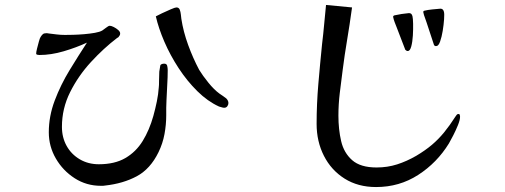

<svg xmlns="http://www.w3.org/2000/svg" viewBox="-20 -735 2040 775"><path d="M657 -452Q657 -423 655 -391.5Q653 -360 652 -330Q651 -315 651 -300Q651 -285 651 -270Q651 -232 644 -194Q637 -156 620 -121Q587 -53 532 -23.5Q477 6 404 14Q400 15 396 15Q392 15 387 15Q329 15 281.5 -15.5Q234 -46 205.5 -95Q177 -144 177 -201Q177 -266 201 -329.5Q225 -393 261 -452Q297 -511 331 -563Q288 -543 237 -528Q186 -513 139 -513Q136 -513 131 -514Q126 -515 126 -519Q126 -525 129.5 -539Q133 -553 137 -567.5Q141 -582 144 -586Q149 -594 153.5 -597.5Q158 -601 167 -601Q173 -601 176 -600Q193 -598 209 -596Q225 -594 242 -594Q254 -594 275 -594.5Q296 -595 319.5 -597Q343 -599 363 -602.5Q383 -606 393 -612Q398 -615 408 -623Q418 -631 423 -631Q429 -631 439 -626Q449 -621 457 -614Q465 -607 465 -600Q465 -595 463 -592Q461 -589 458 -585Q457 -584 456 -583.5Q455 -583 453 -582Q398 -540 347 -484.5Q296 -429 263 -363Q230 -297 230 -223Q230 -180 249 -146Q268 -112 302 -92Q336 -72 379 -72Q443 -72 486 -97Q529 -122 556 -166Q583 -210 599 -267Q607 -296 613 -325Q619 -354 621 -383Q622 -389 622 -410.5Q622 -432 623 -446Q625 -457 626 -464.5Q627 -472 628 -473Q633 -478 643 -478Q653 -478 655 -469Q657 -460 657 -452ZM902 -319Q902 -312 897.5 -306Q893 -300 885 -300Q880 -300 874.5 -302Q869 -304 864 -305Q818 -326 776.5 -367Q735 -408 701 -460Q667 -512 643.5 -566.5Q620 -621 609 -669Q616 -673 634 -681.5Q652 -690 669.5 -697.5Q687 -705 692 -705Q702 -705 705.5 -696Q709 -687 710 -676.5Q711 -666 712 -659Q720 -607 739.5 -553.5Q759 -500 784 -453Q798 -430 821 -401.5Q844 -373 866 -357Q873 -352 880 -347.5Q887 -343 893 -338Q902 -329 902 -319Z M1837 -264Q1837 -251 1828.5 -230Q1820 -209 1809.5 -188.5Q1799 -168 1792 -156Q1744 -78 1668 -29Q1592 20 1498 20Q1425 20 1371 -14Q1317 -48 1287.5 -106Q1258 -164 1258 -235Q1258 -315 1265 -396.5Q1272 -478 1280 -557Q1285 -598 1288.5 -637.5Q1292 -677 1296 -715L1401 -705Q1391 -632 1381 -573Q1371 -514 1363 -451Q1357 -405 1351.5 -359.5Q1346 -314 1346 -268Q1346 -213 1357 -165.5Q1368 -118 1401.5 -88.5Q1435 -59 1500 -59Q1544 -59 1583 -71.5Q1622 -84 1660 -106Q1697 -128 1723.5 -150.5Q1750 -173 1772.5 -200.5Q1795 -228 1818 -264Q1820 -267 1823 -271Q1826 -275 1830 -275Q1835 -275 1836 -271Q1837 -267 1837 -264ZM1645 -669Q1647 -661 1647.5 -639Q1648 -617 1646.5 -591.5Q1645 -566 1640 -547.5Q1635 -529 1626 -529Q1621 -529 1616 -534Q1608 -556 1598.5 -579.5Q1589 -603 1581 -625Q1577 -635 1573 -645.5Q1569 -656 1567 -666Q1566 -671 1572 -673Q1585 -676 1601 -678.5Q1617 -681 1630 -682Q1642 -683 1645 -669ZM1772 -687Q1774 -679 1772.5 -657Q1771 -635 1767 -610.5Q1763 -586 1756.5 -567.5Q1750 -549 1741 -549Q1736 -548 1732 -553L1702 -644Q1699 -654 1695 -664Q1691 -674 1689 -684Q1687 -691 1694 -692Q1706 -695 1725 -697Q1744 -699 1758 -700Q1769 -700 1772 -687Z"/></svg>

Font: Kaisei Opti
Style: Regular
Weight: 400
Designer: Font-Kai, 金井和夫
Foundry: KAZUO KANAI
Version: Version 5.003